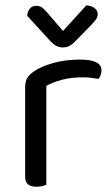

<svg xmlns="http://www.w3.org/2000/svg" viewBox="-20 -700 422 725"><path d="M155 -2Q150 0 140 2.5Q130 5 118 5Q75 5 75 -31V-370Q75 -393 83.5 -406.5Q92 -420 112 -433Q138 -450 182.5 -462.5Q227 -475 283 -475Q363 -475 363 -435Q363 -425 360 -416.5Q357 -408 352 -402Q342 -404 326 -406Q310 -408 294 -408Q248 -408 213 -398.5Q178 -389 155 -376ZM218 -583 306 -680Q326 -678 337.5 -669Q349 -660 349 -646Q349 -635 342 -626Q335 -617 324 -605L261 -541Q251 -531 241 -526Q231 -521 217 -521Q203 -521 191.5 -527.5Q180 -534 168 -547L83 -640Q83 -655 92 -666.5Q101 -678 116 -678Q129 -678 137.5 -672.5Q146 -667 157 -654Z"/></svg>

Font: Baloo Da 2
Style: Regular
Weight: 400
Designer: Noopur Datye, Sulekha Rajkumar and Ek Type
Foundry: Ek Type
Version: Version 1.640;hotconv 1.0.111;makeotfexe 2.5.65597; ttfautoh